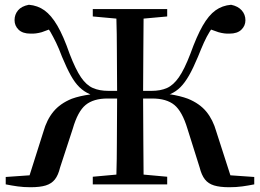

<svg xmlns="http://www.w3.org/2000/svg" viewBox="-20 -773 1089 805"><path d="M369 0V-32L468 -41Q470 -106 470 -173Q471 -260 471 -360H431Q372 -360 339 -333Q306 -306 285 -233L232 -71Q224 -38 210 -20.5Q196 -3 172 4.5Q148 12 108 12Q79 12 54 8.5Q29 5 4 0V-31L104 -38L162 -221Q176 -271 204 -305Q232 -339 281 -359Q314 -371 359 -377Q357 -378 355 -379Q332 -389 313 -407.5Q294 -426 277 -456.5Q260 -487 240 -535Q227 -570 215 -594.5Q203 -619 191 -640Q188 -644 185 -649Q169 -643 155 -638Q130 -631 108 -632Q75 -632 58 -648.5Q41 -665 41 -688.5Q41 -712 55.5 -729.5Q70 -747 101 -753Q138 -750 166.5 -729.5Q195 -709 220.5 -665.5Q246 -622 272 -547Q297 -482 319.5 -449Q342 -416 369.5 -404Q397 -392 435 -392H471Q471 -481 470 -564Q470 -630 468 -695L369 -704V-735H681V-704L582 -695Q581 -631 581 -565Q580 -483 580 -392H615Q653 -392 680 -404Q707 -416 730 -449Q753 -482 778 -547Q805 -622 830 -665.5Q855 -709 883.5 -729.5Q912 -750 949 -753Q978 -747 993.5 -729.5Q1009 -712 1009 -688Q1009 -665 992 -648.5Q975 -632 942 -632Q921 -631 896 -638Q882 -643 865 -649Q862 -644 859 -640Q846 -619 835 -594.5Q824 -570 810 -535Q790 -487 772.5 -456.5Q755 -426 736.5 -407.5Q718 -389 695 -379Q693 -378 691 -378Q736 -371 768 -359Q817 -339 845 -305Q873 -271 887 -221L946 -38L1046 -31V0Q1021 5 996 8.5Q971 12 941 12Q902 12 877.5 4.5Q853 -3 839 -21Q825 -39 817 -71L766 -233Q744 -306 711 -333Q678 -360 618 -360H580Q580 -262 581 -175Q581 -107 582 -41L681 -32V0Z"/></svg>

Font: Early Summer Mincho SemiBold
Style: Regular
Weight: 600
Designer: GuiWonder
Version: Version 1.002